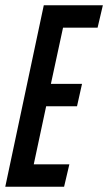

<svg xmlns="http://www.w3.org/2000/svg" viewBox="-26 -708 410 728"><path d="M-6 0 140 -688H364L344 -603H213L167 -390H285L266 -305H149L102 -85H237L217 0Z"/></svg>

Font: Saira Ultra Condensed SemiBold
Style: Italic
Weight: 600
Width: 1
Italic angle: -12°
Designer: Hector Gatti with collaboration of the Omnibus-Type team
Foundry: Omnibus-Type
Version: Version 1.001; ttfautohint (v1.8)